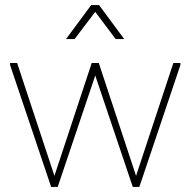

<svg xmlns="http://www.w3.org/2000/svg" viewBox="-20 -742 756 762"><path d="M183 0 20 -484V-492H48L200 -32L209 0ZM183 0 192 -32 344 -492H372V-484L209 0ZM507 0 344 -484V-492H372L524 -32L533 0ZM507 0 516 -32 668 -492H696V-484L533 0ZM242 -587 342 -722H373L473 -587H439L358 -695L276 -587Z"/></svg>

Font: Fustat ExtraLight
Style: Regular
Weight: 250
Designer: Mohamed Gaber, Khaled Hosny, Laura Garcia Mut
Foundry: Kief Type Foundry, Alif Type Foundry, Hard Type Foundry
Version: Version 1.007